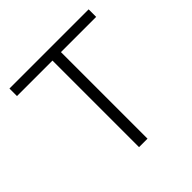

<svg xmlns="http://www.w3.org/2000/svg" viewBox="-181 -855 1010 1010"><g transform="rotate(-45 324.5 -350.0)"><path d="M294 0V-644H30V-700H619V-644H357V0Z"/></g></svg>

Font: REM Medium ExtraLight
Style: Regular
Weight: 250
Version: Version 1.005;gftools[0.9.28]